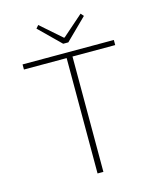

<svg xmlns="http://www.w3.org/2000/svg" viewBox="-123 -928 846 1016"><g transform="rotate(-15 300.0 -420.0)"><path d="M284 0V-632H50V-660H550V-632H316V0ZM286 -710 170 -824 184 -840 298 -740H302L416 -840L430 -824L314 -710Z"/></g></svg>

Font: Source Code Pro ExtraLight
Style: Regular
Weight: 200
Monospace: yes
Designer: Paul D. Hunt, Teo Tuominen
Foundry: Adobe
Version: Version 1.026;hotconv 1.1.0;makeotfexe 2.6.0